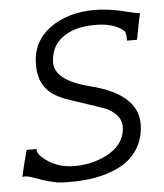

<svg xmlns="http://www.w3.org/2000/svg" viewBox="-49 -675 622 729"><g transform="rotate(-5 262.5 -311.0)"><path d="M509 -605Q500 -563 489 -505H451Q452 -536 443 -544Q405 -575 336 -575Q264 -575 221 -548Q167 -516 164 -449Q161 -378 299 -344Q475 -299 475 -186Q475 -177 473 -157Q456 -55 350 -15Q273 15 159 10Q120 8 54 -17Q25 -28 10 -24Q19 -66 35 -125H73Q71 -108 93 -90Q142 -48 211 -48Q278 -48 333 -76Q401 -111 406 -173Q411 -223 352 -253Q333 -261 231 -294Q164 -315 138 -340Q94 -381 99 -456Q103 -545 187 -595Q261 -637 359 -631Q410 -628 457 -615Q503 -604 509 -605Z"/></g></svg>

Font: GFS Neohellenic Rg
Style: Italic
Weight: 400
Italic angle: -12°
Designer: Takis Katsoulidis and George D. Matthiopoulos
Foundry: Takis Katsoulidis and George D. Matthiopoulos
Version: Version 1.0